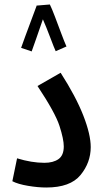

<svg xmlns="http://www.w3.org/2000/svg" viewBox="-20 -830 461 855"><path d="M35 -23Q60 -10 104.5 -2.5Q149 5 186 5Q293 5 338.5 -50.5Q384 -106 384 -175Q384 -231 351 -315.5Q318 -400 250 -506L147 -447Q226 -328 245 -269Q264 -210 264 -178Q264 -138 240.5 -121.5Q217 -105 178 -105Q121 -105 56 -125ZM228 -602 276 -623Q267 -643 253 -680.5Q239 -718 225 -755Q211 -792 202 -810L142 -805L143 -804Q136 -785 121 -745Q106 -705 92 -667Q78 -629 74 -617L121 -601Q125 -612 141 -657.5Q157 -703 171 -744Q186 -710 203.5 -663.5Q221 -617 228 -602Z"/></svg>

Font: Noto Sans Arabic UI ExtraCondensed Semi
Style: Regular
Weight: 600
Width: 3
Designer: Nadine Chahine - Monotype Design Team
Foundry: Monotype Imaging Inc.
Version: Version 1.900